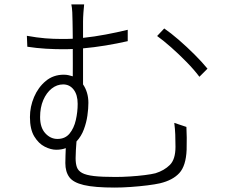

<svg xmlns="http://www.w3.org/2000/svg" viewBox="-20 -804 1040 858"><path d="M356 -784.2Q354.5 -771.5 352.8 -747.8Q351.1 -724.1 351.1 -707Q351.1 -696.3 351.1 -677.7Q351.1 -659.2 351.1 -634.8Q401.4 -640.1 452.1 -649.7Q502.9 -659.2 550.8 -670.9V-620.1Q503.9 -609.4 452.1 -600.8Q400.4 -592.3 351.1 -587.9Q351.1 -545.9 351.1 -502.7Q351.1 -459.5 351.1 -426.8Q362.3 -410.6 368.7 -389.6Q375 -368.7 375 -344.2Q375 -318.8 370.6 -287.6Q366.2 -256.3 354.7 -225.6Q343.3 -194.8 321.8 -171.9Q320.3 -153.8 319.1 -132.8Q317.9 -111.8 317.9 -97.2Q317.9 -73.2 323.5 -57.1Q329.1 -41 346.7 -31.2Q364.3 -21.5 399.9 -17.3Q435.5 -13.2 496.1 -13.2Q525.9 -13.2 560.8 -15.4Q595.7 -17.6 626.7 -21.5Q657.7 -25.4 674.8 -29.8Q713.9 -42 739 -66.9Q764.2 -91.8 764.2 -147.9Q764.2 -178.2 763.2 -203.1Q762.2 -228 758.8 -254.9L813 -236.8Q814 -212.4 814.5 -189Q814.9 -165.5 814 -134.8Q811 -63 781.5 -30.8Q752 1.5 694.8 15.1Q673.3 20 638.2 24.4Q603 28.8 564.2 31.5Q525.4 34.2 493.2 34.2Q402.3 34.2 354.7 22.9Q307.1 11.7 289.6 -12.5Q272 -36.6 272 -75.2Q272 -92.3 272.7 -108.9Q273.4 -125.5 273.9 -142.1Q255.9 -134.8 231 -134.8Q207.5 -134.8 180.2 -148.4Q152.8 -162.1 133.3 -194.1Q113.8 -226.1 113.8 -280.8Q113.8 -327.1 132.3 -370.6Q150.9 -414.1 184.6 -442.1Q218.3 -470.2 265.1 -470.2Q276.4 -470.2 286.1 -468Q295.9 -465.8 305.2 -462.9Q305.7 -486.8 305.4 -519.3Q305.2 -551.8 305.2 -585Q293 -584.5 281.5 -584.2Q270 -584 258.8 -584Q226.1 -584 184.3 -586.4Q142.6 -588.9 102.1 -595.2L100.1 -644Q146.5 -635.7 182.1 -632.8Q217.8 -629.9 256.8 -629.9Q269 -629.9 281 -630.1Q293 -630.4 305.2 -630.9Q305.2 -654.8 304.7 -674.8Q304.2 -694.8 304.2 -707Q304.2 -726.6 303 -749Q301.8 -771.5 298.8 -784.2ZM713.9 -676.8Q742.7 -657.2 778.8 -626Q814.9 -594.7 849.4 -560.3Q883.8 -525.9 907.2 -497.1L871.1 -460.9Q848.1 -491.7 814 -526.6Q779.8 -561.5 744.4 -592.8Q709 -624 682.1 -643.1ZM236.8 -183.1Q271 -183.1 290.8 -207Q310.5 -231 318.8 -267.3Q327.1 -303.7 327.1 -339.8Q327.1 -380.4 309.1 -403.6Q291 -426.8 262.2 -426.8Q234.4 -426.8 210.9 -408.2Q187.5 -389.6 173.3 -356.7Q159.2 -323.7 159.2 -280.8Q159.2 -233.9 182.4 -208.5Q205.6 -183.1 236.8 -183.1Z"/></svg>

Font: Source Han Sans CN Light
Style: Regular
Weight: 300
Designer: Ryoko NISHIZUKA  (kana, bopomofo & ideographs); Paul D. Hunt (Latin, Greek & Cyrillic); Sandoll Communications , Soo-you
Foundry: Adobe
Version: Version 2.000;hotconv 1.0.107;makeotfexe 2.5.65593